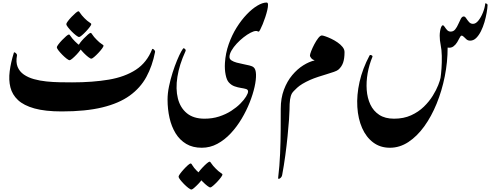

<svg xmlns="http://www.w3.org/2000/svg" viewBox="-20 -879 3888 1523"><path d="M470.2 4.9Q337.9 4.9 253.2 -18.8Q168.5 -42.5 122.8 -85.2Q77.1 -127.9 62.5 -186.3Q47.9 -244.6 56.9 -314.2Q65.9 -383.8 89.8 -460.4Q91.3 -466.3 97.9 -462.9Q104.5 -459.5 110.4 -452.4Q116.2 -445.3 114.7 -439.5Q104.5 -385.3 119.9 -348.1Q135.3 -311 169.2 -287.6Q203.1 -264.2 249.5 -251.2Q295.9 -238.3 348.6 -232.9Q401.4 -227.5 453.9 -226.6Q506.3 -225.6 551.8 -225.6Q715.8 -225.6 843.3 -247.3Q970.7 -269 1057.9 -325.9Q1145 -382.8 1186.5 -488.3Q1189 -493.7 1195.1 -490Q1201.2 -486.3 1206.3 -479.5Q1211.4 -472.7 1210 -466.8Q1188.5 -356 1140.9 -268.6Q1093.3 -181.2 1008.3 -120.1Q923.3 -59.1 791.5 -27.1Q659.7 4.9 470.2 4.9ZM628.9 -503.9Q628.9 -497.6 616.7 -481Q604.5 -464.4 587.2 -446Q569.8 -427.7 554.2 -414.6Q538.6 -401.4 532.2 -401.4Q524.4 -401.4 508.1 -414.1Q491.7 -426.8 473.9 -444.8Q456.1 -462.9 443.4 -479.5Q430.7 -496.1 430.7 -503.9Q430.7 -510.3 442.9 -526.6Q455.1 -543 472.4 -561Q489.7 -579.1 505.1 -592.3Q520.5 -605.5 526.9 -605.5Q532.2 -605.5 541.5 -590.3Q550.8 -575.2 574.7 -550.8Q598.1 -527.3 613.5 -518.1Q628.9 -508.8 628.9 -503.9ZM801.3 -516.1Q801.3 -509.8 789.1 -493.2Q776.9 -476.6 759.5 -458.3Q742.2 -439.9 726.6 -426.8Q710.9 -413.6 704.6 -413.6Q696.8 -413.6 680.4 -426.3Q664.1 -439 646.2 -457Q628.4 -475.1 615.7 -491.7Q603 -508.3 603 -516.1Q603 -522.9 615.2 -539.3Q627.4 -555.7 644.8 -573.7Q662.1 -591.8 677.5 -605Q692.9 -618.2 699.2 -618.2Q704.6 -618.2 713.9 -602.8Q723.1 -587.4 747.1 -563.5Q770.5 -539.6 785.9 -530.5Q801.3 -521.5 801.3 -516.1ZM704.1 -687.5Q704.1 -681.2 691.9 -664.8Q679.7 -648.4 662.4 -630.1Q645 -611.8 629.4 -598.6Q613.8 -585.4 607.9 -585.4Q600.1 -585.4 583.5 -598.1Q566.9 -610.8 549.1 -628.9Q531.2 -647 518.6 -663.3Q505.9 -679.7 505.9 -687.5Q505.9 -694.3 518.1 -710.7Q530.3 -727.1 547.6 -745.1Q564.9 -763.2 580.3 -776.4Q595.7 -789.6 602.1 -789.6Q607.4 -789.6 616.7 -774.4Q626 -759.3 649.9 -734.9Q673.3 -711.4 688.7 -702.1Q704.1 -692.9 704.1 -687.5Z M1580.6 293Q1508.8 293 1457.3 262.5Q1405.8 231.9 1373 178.5Q1340.3 125 1324.7 56.2Q1309.1 -12.7 1309.1 -89.4Q1309.1 -138.2 1320.6 -193.8Q1332 -249.5 1349.1 -303Q1366.2 -356.4 1384.5 -400.4Q1402.8 -444.3 1417.5 -470.5Q1432.1 -496.6 1437 -496.6Q1440.9 -496.6 1448.5 -489.3Q1456.1 -481.9 1450.7 -471.2Q1402.3 -365.7 1387.2 -269.5Q1372.1 -173.3 1390.9 -98.6Q1409.7 -23.9 1462.4 19.3Q1515.1 62.5 1602.1 62.5Q1664.6 62.5 1718 45.2Q1771.5 27.8 1814 0.5Q1856.4 -26.9 1886.2 -56.9Q1916 -86.9 1931.9 -113Q1947.8 -139.2 1947.8 -153.3Q1947.8 -168 1931.9 -172.9Q1916 -177.7 1891.6 -181.4Q1867.2 -185.1 1841.1 -194.1Q1814.9 -203.1 1794.9 -225.6Q1778.3 -243.7 1769.8 -286.1Q1761.2 -328.6 1764.2 -379.4Q1769 -457 1794.2 -528.6Q1819.3 -600.1 1856.9 -660.2Q1894.5 -720.2 1937.3 -764.9Q1980 -809.6 2021.5 -834.2Q2063 -858.9 2094.7 -858.9Q2105.5 -858.9 2106 -842Q2106.4 -825.2 2100.3 -799.1Q2094.2 -772.9 2084.5 -743.4Q2074.7 -713.9 2064 -687.5Q2053.2 -661.1 2044.4 -644.5Q2035.6 -627.9 2032.2 -627.9Q2028.8 -627.9 2023.4 -630.6Q2018.1 -633.3 2011.2 -633.3Q1994.1 -633.3 1967.8 -619.6Q1941.4 -606 1912.4 -583.3Q1883.3 -560.5 1857.9 -533.2Q1832.5 -505.9 1816.4 -478Q1800.3 -450.2 1800.3 -427.2Q1800.3 -410.2 1816.4 -399.7Q1832.5 -389.2 1857.4 -382.3Q1882.3 -375.5 1909.4 -370.4Q1936.5 -365.2 1959.2 -359.6Q1981.9 -354 1992.2 -344.7Q2009.3 -330.6 2010.7 -289.1Q2012.2 -247.6 1999.3 -189.5Q1986.3 -131.3 1960.4 -65.9Q1934.6 -0.5 1896.7 63Q1858.9 126.5 1810.5 178.5Q1762.2 230.5 1704.3 261.7Q1646.5 293 1580.6 293ZM1594.7 522.5Q1594.7 528.8 1582.5 545.2Q1570.3 561.5 1553 579.8Q1535.6 598.1 1520 611.3Q1504.4 624.5 1498.5 624.5Q1490.7 624.5 1474.1 611.8Q1457.5 599.1 1439.7 581.1Q1421.9 563 1409.2 546.6Q1396.5 530.3 1396.5 522.5Q1396.5 515.6 1408.7 499Q1420.9 482.4 1438.2 463.4Q1455.6 444.3 1470.9 430.9Q1486.3 417.5 1492.7 417.5Q1498 417.5 1507.3 434.1Q1516.6 450.7 1540.5 475.1Q1564.5 498.5 1579.6 507.8Q1594.7 517.1 1594.7 522.5ZM1744.6 505.4Q1744.6 511.7 1732.4 528.3Q1720.2 544.9 1702.9 563.2Q1685.5 581.5 1669.9 594.7Q1654.3 607.9 1648.4 607.9Q1640.6 607.9 1624.3 595.2Q1607.9 582.5 1589.8 564.5Q1571.8 546.4 1559.1 529.8Q1546.4 513.2 1546.4 505.4Q1546.4 498.5 1558.8 482.2Q1571.3 465.8 1588.4 447.8Q1605.5 429.7 1621.1 416.5Q1636.7 403.3 1643.1 403.3Q1647.9 403.3 1657.5 418.7Q1667 434.1 1690.9 458Q1714.4 481.9 1729.5 491Q1744.6 500 1744.6 505.4Z M2533.2 -597.7Q2540.5 -597.7 2560.8 -590.8Q2581.1 -584 2606.9 -571.8Q2632.8 -559.6 2657 -543Q2681.2 -526.4 2697 -506.8Q2712.9 -487.3 2712.9 -465.8Q2712.9 -413.6 2701.2 -380.9Q2689.5 -348.1 2663.1 -325.7Q2653.8 -317.9 2629.2 -309.1Q2604.5 -300.3 2571.5 -290.5Q2538.6 -280.8 2503.7 -269.3Q2468.8 -257.8 2439.9 -245.1Q2370.6 -213.9 2337.2 -183.1Q2303.7 -152.3 2295.4 -137.7Q2285.2 -119.1 2280.8 -89.4Q2276.4 -59.6 2276.4 -7.3Q2276.4 15.6 2272.5 70.6Q2268.6 125.5 2261.2 200Q2253.9 274.4 2242.9 355.5Q2231.9 436.5 2217.8 511.2Q2215.8 522 2207.5 530.3Q2199.2 538.6 2192.1 539.8Q2185.1 541 2186.5 529.8Q2197.8 438.5 2201.9 339.1Q2206.1 239.7 2206.5 147.5Q2207 55.2 2207 -15.6Q2207 -100.6 2232.2 -167.5Q2257.3 -234.4 2298.1 -283Q2338.9 -331.5 2385.7 -360.8Q2432.6 -390.1 2476.1 -399.9Q2458.5 -405.8 2448.5 -418Q2438.5 -430.2 2438.5 -438.5Q2438.5 -447.8 2448.2 -473.1Q2458 -498.5 2473.1 -527.3Q2488.3 -556.2 2504.4 -576.9Q2520.5 -597.7 2533.2 -597.7Z M3072.8 293Q2996.1 293 2940.2 251Q2884.3 209 2852.3 136.2Q2820.3 63.5 2814.5 -30.5Q2808.6 -124.5 2832 -229.2Q2855.5 -334 2911.1 -438.5Q2915 -445.8 2926.3 -440.9Q2937.5 -436 2934.1 -427.7Q2908.2 -365.7 2896.2 -297.9Q2884.3 -230 2888.9 -165.8Q2893.6 -101.6 2917.7 -50Q2941.9 1.5 2988.3 32Q3034.7 62.5 3106 62.5Q3182.1 62.5 3241 35.6Q3299.8 8.8 3342.3 -32.7Q3384.8 -74.2 3412.8 -119.6Q3440.9 -165 3456.1 -203.9Q3471.2 -242.7 3474.6 -262.2Q3479 -292 3482.2 -337.4Q3485.4 -382.8 3484.4 -436Q3483.4 -484.9 3475.6 -522Q3467.8 -559.1 3467.8 -595.7Q3467.8 -613.8 3470.9 -632.8Q3474.1 -651.9 3479.7 -665Q3485.4 -678.2 3492.7 -678.2Q3499.5 -678.2 3507.3 -665.8Q3515.1 -653.3 3526.4 -640.9Q3537.6 -628.4 3555.2 -628.4Q3577.1 -628.4 3591.3 -646.5Q3605.5 -664.6 3615.7 -688.5Q3626 -712.4 3635.7 -730.5Q3645.5 -748.5 3658.7 -748.5Q3668.5 -748.5 3678 -733.9Q3687.5 -719.2 3700.2 -704.6Q3712.9 -689.9 3731.9 -689.9Q3754.4 -689.9 3775.1 -716.1Q3795.9 -742.2 3810.8 -779.5Q3825.7 -816.9 3829.1 -850.6Q3830.1 -855.5 3839.1 -850.3Q3848.1 -845.2 3847.7 -839.8Q3846.7 -814 3840.3 -777.6Q3834 -741.2 3822.8 -702.9Q3811.5 -664.6 3794.9 -631.3Q3778.3 -598.1 3757.1 -577.4Q3735.8 -556.6 3709.5 -556.6Q3692.4 -556.6 3680.7 -566.4Q3668.9 -576.2 3659.7 -586.2Q3650.4 -596.2 3641.1 -596.2Q3634.3 -596.2 3626.5 -580.3Q3618.7 -564.5 3606.7 -544.4Q3594.7 -524.4 3576.4 -510.7Q3558.1 -497.1 3530.8 -501.5Q3530.8 -387.2 3508.1 -273.2Q3485.4 -159.2 3443.8 -57.4Q3402.3 44.4 3345.5 123.3Q3288.6 202.1 3219.5 247.6Q3150.4 293 3072.8 293Z"/></svg>

Font: Awami Nastaliq
Style: Bold
Weight: 700
Designer: Peter Martin, SIL International
Foundry: SIL International
Version: Version 3.100